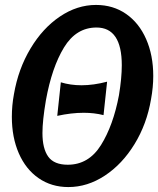

<svg xmlns="http://www.w3.org/2000/svg" viewBox="-20 -749 641 778"><path d="M310.5 -403.5Q359 -403.5 414 -418L399.5 -282.5Q362 -292 319.5 -292Q269 -292 212 -279.5L226.5 -415.5Q265.5 -403.5 310.5 -403.5ZM28 -275.5Q28 -322 36.5 -367.5Q54 -469.5 103.5 -552.2Q153 -635 222.8 -682Q292.5 -729 369 -729Q438.5 -729 491 -692.5Q543.5 -656 572.2 -590.5Q601 -525 601 -441Q601 -396 592 -347Q575 -246.5 525.2 -165.2Q475.5 -84 405 -37.5Q334.5 9 257 9Q188.5 9 136.5 -27Q84.5 -63 56.2 -127.8Q28 -192.5 28 -275.5ZM462 -363Q473.5 -433 473.5 -484.5Q473.5 -637.5 371 -637.5Q288.5 -637.5 239.2 -556.5Q190 -475.5 166 -342.5Q152 -260 152 -210Q152 -147 175.5 -114.2Q199 -81.5 254.5 -81.5Q339.5 -81.5 389.2 -161.2Q439 -241 462 -363Z"/></svg>

Font: JuliaMono ExtraBold
Style: Italic
Weight: 800
Italic angle: -9°
Monospace: yes
Designer: cormullion
Foundry: corm
Version: Version 0.057; ttfautohint (v1.8.4)